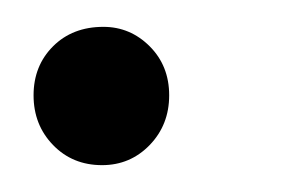

<svg xmlns="http://www.w3.org/2000/svg" viewBox="-20 -118 222 143"><path d="M56 5Q34 5 19.5 -10Q5 -25 5 -47Q5 -69 19.5 -83.5Q34 -98 57 -98Q77 -98 91.5 -83.5Q106 -69 106 -47Q106 -25 91.5 -10Q77 5 56 5Z"/></svg>

Font: DM Sans 24pt Light
Style: Italic
Weight: 300
Italic angle: -10°
Designer: Colophon Foundry, Jonny Pinhorn
Foundry: Colophon Foundry
Version: Version 4.004;gftools[0.9.30]